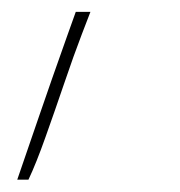

<svg xmlns="http://www.w3.org/2000/svg" viewBox="-20 -119 297 317"><path d="M129.3 -99.4 115.1 -62.5Q101.9 -28.1 86.3 17.8Q70.7 63.6 55.2 107.1Q39.8 150.6 27 177.6H8.5Q22.4 137.1 43.9 74.6Q65.3 12.1 90.9 -59.7L105.1 -99.4Z"/></svg>

Font: Inter Thin  BETA
Style: Italic
Weight: 100
Italic angle: -9.39999°
Designer: Rasmus Andersson
Foundry: rsms
Version: Version 3.011;git-f93a4a705